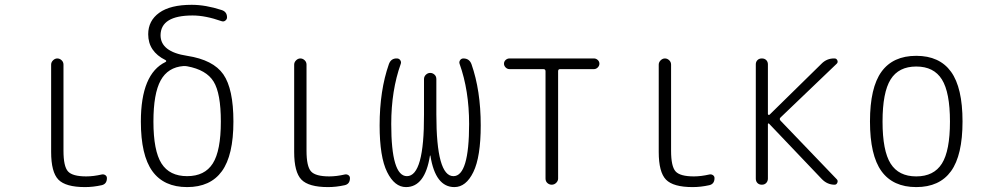

<svg xmlns="http://www.w3.org/2000/svg" viewBox="-20 -760 4040 790"><path d="M330.1 9.8Q250 9.8 220.2 -21Q190.4 -51.8 190.4 -134.8V-494.1Q190.4 -503.9 198.2 -511.7Q206.1 -519.5 215.8 -519.5Q225.6 -519.5 233.4 -512.2Q241.2 -504.9 241.2 -494.1V-139.6Q241.2 -75.2 259.8 -54.7Q278.3 -34.2 335 -34.2Q364.3 -34.2 398.4 -42Q406.2 -43.9 413.1 -39.6Q419.9 -35.2 419.9 -27.3Q419.9 -2.9 398.4 2Q363.3 9.8 330.1 9.8Z M735.4 -488.3Q670.9 -483.4 641.1 -429.2Q611.3 -375 611.3 -259.8Q611.3 -139.6 644.5 -87.4Q677.7 -35.2 750 -35.2Q822.3 -35.2 855.5 -87.4Q888.7 -139.6 888.7 -259.8Q888.7 -376 858.9 -424.3Q829.1 -472.7 750 -487.3Q745.1 -488.3 735.4 -488.3ZM559.6 -259.8Q559.6 -456.1 661.1 -504.9Q667 -508.8 661.1 -512.7Q589.8 -547.9 589.8 -619.1Q589.8 -674.8 635.3 -707.5Q680.7 -740.2 768.6 -740.2Q826.2 -740.2 891.6 -718.8Q914.1 -711.9 914.1 -688.5Q914.1 -680.7 907.2 -675.3Q900.4 -669.9 891.6 -672.9Q825.2 -696.3 772.5 -696.3Q641.6 -696.3 640.6 -615.2Q640.6 -546.9 750 -530.3Q857.4 -513.7 898.9 -454.1Q940.4 -394.5 940.4 -259.8Q940.4 -121.1 893.1 -55.7Q845.7 9.8 750 9.8Q654.3 9.8 606.9 -55.7Q559.6 -121.1 559.6 -259.8Z M1330.1 9.8Q1250 9.8 1220.2 -21Q1190.4 -51.8 1190.4 -134.8V-494.1Q1190.4 -503.9 1198.2 -511.7Q1206.1 -519.5 1215.8 -519.5Q1225.6 -519.5 1233.4 -512.2Q1241.2 -504.9 1241.2 -494.1V-139.6Q1241.2 -75.2 1259.8 -54.7Q1278.3 -34.2 1335 -34.2Q1364.3 -34.2 1398.4 -42Q1406.2 -43.9 1413.1 -39.6Q1419.9 -35.2 1419.9 -27.3Q1419.9 -2.9 1398.4 2Q1363.3 9.8 1330.1 9.8Z M1650.4 9.8Q1603.5 9.8 1572.8 -52.2Q1542 -114.3 1542 -244.1Q1542 -387.7 1580.1 -496.1Q1588.9 -520.5 1613.3 -519.5Q1622.1 -519.5 1627 -512.2Q1631.8 -504.9 1628.9 -497.1Q1589.8 -387.7 1589.8 -250Q1589.8 -35.2 1654.3 -35.2Q1725.6 -35.2 1724.6 -289.1V-434.6Q1724.6 -445.3 1732.4 -452.6Q1740.2 -460 1750 -460Q1759.8 -460 1767.6 -453.1Q1775.4 -446.3 1775.4 -434.6V-289.1Q1775.4 -35.2 1845.7 -35.2Q1910.2 -35.2 1910.2 -250Q1910.2 -387.7 1871.1 -497.1Q1868.2 -504.9 1873 -512.2Q1877.9 -519.5 1886.7 -519.5Q1911.1 -519.5 1919.9 -496.1Q1958 -387.7 1958 -244.1Q1958 -114.3 1927.7 -52.2Q1897.5 9.8 1849.6 9.8Q1771.5 9.8 1751 -119.1Q1751 -120.1 1750 -120.1Q1749 -120.1 1749 -119.1Q1728.5 9.8 1650.4 9.8Z M2076.2 -475.6Q2067.4 -475.6 2060.5 -482.4Q2053.7 -489.3 2053.7 -498Q2053.7 -506.8 2060.5 -513.2Q2067.4 -519.5 2076.2 -519.5H2423.8Q2432.6 -519.5 2439.5 -513.2Q2446.3 -506.8 2446.3 -498Q2446.3 -489.3 2439.5 -482.4Q2432.6 -475.6 2423.8 -475.6H2284.2Q2276.4 -475.6 2276.4 -466.8V-25.4Q2276.4 -15.6 2268.6 -7.8Q2260.7 0 2250 0Q2240.2 0 2232.4 -6.8Q2224.6 -13.7 2224.6 -25.4V-466.8Q2224.6 -475.6 2215.8 -475.6Z M2830.1 9.8Q2750 9.8 2720.2 -21Q2690.4 -51.8 2690.4 -134.8V-494.1Q2690.4 -503.9 2698.2 -511.7Q2706.1 -519.5 2715.8 -519.5Q2725.6 -519.5 2733.4 -512.2Q2741.2 -504.9 2741.2 -494.1V-139.6Q2741.2 -75.2 2759.8 -54.7Q2778.3 -34.2 2835 -34.2Q2864.3 -34.2 2898.4 -42Q2906.2 -43.9 2913.1 -39.6Q2919.9 -35.2 2919.9 -27.3Q2919.9 -2.9 2898.4 2Q2863.3 9.8 2830.1 9.8Z M3089.8 -25.4V-495.1Q3089.8 -505.9 3096.7 -512.7Q3103.5 -519.5 3114.7 -519.5Q3126 -519.5 3132.8 -512.7Q3139.6 -505.9 3139.6 -495.1V-291Q3139.6 -289.1 3141.6 -287.6Q3143.6 -286.1 3146.5 -288.1L3360.4 -498Q3382.8 -520.5 3414.1 -519.5Q3421.9 -519.5 3425.3 -511.7Q3428.7 -503.9 3422.9 -498L3191.4 -276.4Q3185.5 -270.5 3191.4 -263.7L3422.9 -22.5Q3428.7 -16.6 3425.3 -8.3Q3421.9 0 3414.1 0Q3383.8 0 3361.3 -23.4L3144.5 -251Q3143.6 -252.9 3141.6 -252Q3139.6 -251 3139.6 -249V-25.4Q3139.6 -14.6 3132.8 -7.3Q3126 0 3114.7 0Q3103.5 0 3096.7 -6.8Q3089.8 -13.7 3089.8 -25.4Z M3855.5 -433.1Q3822.3 -486.3 3750 -486.3Q3677.7 -486.3 3644.5 -433.1Q3611.3 -379.9 3611.3 -259.8Q3611.3 -139.6 3644.5 -86.9Q3677.7 -34.2 3750 -34.2Q3822.3 -34.2 3855.5 -86.9Q3888.7 -139.6 3888.7 -259.8Q3888.7 -379.9 3855.5 -433.1ZM3893.1 -55.7Q3845.7 9.8 3750 9.8Q3654.3 9.8 3606.9 -55.7Q3559.6 -121.1 3559.6 -260.3Q3559.6 -399.4 3606.9 -464.8Q3654.3 -530.3 3750 -530.3Q3845.7 -530.3 3893.1 -464.8Q3940.4 -399.4 3940.4 -260.3Q3940.4 -121.1 3893.1 -55.7Z"/></svg>

Font: Rounded-X Mgen+ 1m light
Style: Regular
Weight: 200
Designer: [Source Han Sans]
Ryoko NISHIZUKA  (kana & ideographs); Paul D. Hunt (Latin, Greek & Cyrillic); Wenlong ZHANG  (bopomofo
Version: Version 1.059.20150602